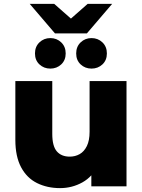

<svg xmlns="http://www.w3.org/2000/svg" viewBox="-20 -959 732 988"><path d="M289 9Q223 9 170.5 -17Q118 -43 88.5 -98.5Q59 -154 59 -239V-542H249V-270Q249 -207 272.5 -180Q296 -153 339 -153Q367 -153 390 -166Q413 -179 427 -207.5Q441 -236 441 -281V-542H631V0H450V-153L485 -110Q457 -50 404 -20.5Q351 9 289 9ZM451 -606Q418 -606 395 -627.5Q372 -649 372 -684Q372 -719 395 -741Q418 -763 451 -763Q484 -763 507 -741Q530 -719 530 -684Q530 -649 507 -627.5Q484 -606 451 -606ZM239 -606Q206 -606 183 -627.5Q160 -649 160 -684Q160 -719 183 -741Q206 -763 239 -763Q272 -763 295 -741Q318 -719 318 -684Q318 -649 295 -627.5Q272 -606 239 -606ZM263 -787 133 -939H259L400 -815H290L431 -939H557L427 -787Z"/></svg>

Font: Montserrat Thin ExtraBold
Style: Regular
Weight: 800
Version: Version 9.000